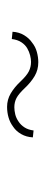

<svg xmlns="http://www.w3.org/2000/svg" viewBox="182 -764 126 529"><g transform="rotate(-90 244.5 -500.0)"><path d="M391 -474Q380 -465 365.5 -461Q351 -457 337 -457Q316 -457 299 -467Q282 -477 266 -494Q250 -511 238.5 -517Q227 -523 213 -523Q204 -523 193.5 -520.5Q183 -518 173 -511Q164 -505 157.5 -495Q151 -485 149 -470L130 -472Q131 -490 139 -504Q147 -518 159 -526Q171 -535 185 -539Q199 -543 214 -543Q234 -543 251 -533Q268 -523 284 -506Q300 -489 312 -483Q324 -477 338 -477Q346 -477 356 -479.5Q366 -482 375.5 -487.5Q385 -493 392 -503.5Q399 -514 401 -530L421 -528Q420 -510 411.5 -496Q403 -482 391 -474Z"/></g></svg>

Font: Josefin Slab Light
Style: Regular
Weight: 300
Designer: Santiago Orozco
Foundry: Typemade
Version: Version 2.000